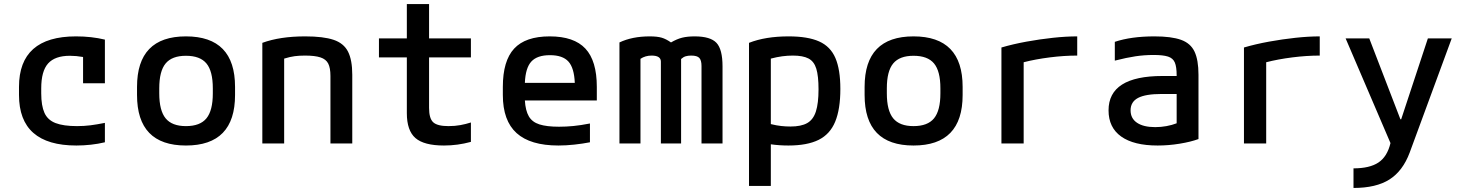

<svg xmlns="http://www.w3.org/2000/svg" viewBox="-20 -710 7240 950"><path d="M358 10Q74 10 74 -240V-280Q74 -530 356 -530Q433 -530 499 -514V-298H391V-428Q357 -434 326 -434Q252 -434 218 -396Q184 -358 184 -273V-248Q184 -187 200 -151.5Q216 -116 255 -101Q294 -86 361 -86Q396 -86 427.5 -90Q459 -94 499 -102V-6Q466 2 429.5 6Q393 10 358 10Z M900 10Q658 10 658 -240V-280Q658 -530 900 -530Q1143 -530 1143 -280V-240Q1143 10 900 10ZM900 -86Q970 -86 1001.5 -124.5Q1033 -163 1033 -248V-273Q1033 -358 1001.5 -396Q970 -434 900 -434Q831 -434 799.5 -396Q768 -358 768 -273V-248Q768 -163 799.5 -124.5Q831 -86 900 -86Z M1278 -498Q1365 -530 1490 -530Q1580 -530 1630.5 -513Q1681 -496 1702 -454.5Q1723 -413 1723 -340V0H1615V-334Q1615 -374 1604 -395.5Q1593 -417 1565.5 -426Q1538 -435 1489 -435Q1461 -435 1438 -432Q1415 -429 1386 -420V0H1278Z M2177 10Q2078 10 2035.5 -27Q1993 -64 1993 -150V-426H1855V-520H1993V-690H2103V-520H2310V-426H2103V-176Q2103 -124 2123.5 -105Q2144 -86 2199 -86Q2231 -86 2258 -91Q2285 -96 2310 -104V-8Q2244 10 2177 10Z M2743 10Q2604 10 2536 -51.5Q2468 -113 2468 -240V-280Q2468 -409 2524 -469.5Q2580 -530 2700 -530Q2820 -530 2876.5 -469.5Q2933 -409 2933 -280V-213H2577Q2580 -163 2596.5 -134.5Q2613 -106 2649 -94.5Q2685 -83 2746 -83Q2781 -83 2817 -86.5Q2853 -90 2899 -99V-6Q2863 1 2822 5.5Q2781 10 2743 10ZM2577 -300H2824Q2821 -374 2792.5 -405.5Q2764 -437 2701 -437Q2638 -437 2609 -405.5Q2580 -374 2577 -300Z M3045 0V-500Q3108 -530 3195 -530Q3232 -530 3254 -523.5Q3276 -517 3300 -500Q3329 -517 3355 -523.5Q3381 -530 3417 -530Q3495 -530 3525 -498Q3555 -466 3555 -382V0H3451V-383Q3451 -412 3440 -423.5Q3429 -435 3400 -435Q3384 -435 3372.5 -431.5Q3361 -428 3350 -418V0H3250V-405Q3250 -435 3204 -435Q3173 -435 3149 -419V0Z M3686 -498Q3767 -530 3882 -530Q3977 -530 4033 -505Q4089 -480 4113.5 -423Q4138 -366 4138 -270Q4138 -170 4112.5 -108Q4087 -46 4030.5 -18Q3974 10 3881 10Q3836 10 3794 4V210H3686ZM3794 -96Q3822 -89 3845.5 -86.5Q3869 -84 3891 -84Q3944 -84 3974 -101Q4004 -118 4017 -158.5Q4030 -199 4030 -268Q4030 -334 4019 -370Q4008 -406 3980.5 -420.5Q3953 -435 3903 -435Q3877 -435 3850.5 -431.5Q3824 -428 3794 -420Z M4500 10Q4258 10 4258 -240V-280Q4258 -530 4500 -530Q4743 -530 4743 -280V-240Q4743 10 4500 10ZM4500 -86Q4570 -86 4601.5 -124.5Q4633 -163 4633 -248V-273Q4633 -358 4601.5 -396Q4570 -434 4500 -434Q4431 -434 4399.5 -396Q4368 -358 4368 -273V-248Q4368 -163 4399.5 -124.5Q4431 -86 4500 -86Z M4935 -475Q4993 -492 5059 -504Q5125 -516 5190 -523Q5255 -530 5310 -530V-435Q5245 -435 5174 -426Q5103 -417 5045 -402V0H4935Z M5708 10Q5590 10 5527.5 -34.5Q5465 -79 5465 -164Q5465 -334 5732 -334H5802V-337Q5802 -379 5793 -400.5Q5784 -422 5759.5 -430Q5735 -438 5688 -438Q5642 -438 5598.5 -431.5Q5555 -425 5496 -410V-503Q5577 -530 5692 -530Q5776 -530 5823.5 -513Q5871 -496 5890.5 -454.5Q5910 -413 5910 -340V-22Q5872 -8 5817 1Q5762 10 5708 10ZM5802 -245H5727Q5648 -245 5611 -225.5Q5574 -206 5574 -164Q5574 -124 5606 -102.5Q5638 -81 5696 -81Q5724 -81 5751.5 -86Q5779 -91 5802 -100Z M6135 -475Q6193 -492 6259 -504Q6325 -516 6390 -523Q6455 -530 6510 -530V-435Q6445 -435 6374 -426Q6303 -417 6245 -402V0H6135Z M6677 123Q6757 123 6800.5 94Q6844 65 6860 -2L6638 -520H6755L6909 -120H6913L7045 -520H7163L6955 45Q6921 136 6855 178Q6789 220 6677 220Z"/></svg>

Font: M PLUS Code Latin 60 Medium
Style: Regular
Weight: 500
Width: 7
Monospace: yes
Designer: Coji Morishita
Foundry: UNDERFOREST DESIGN
Version: Version 1.005; ttfautohint (v1.8.3)